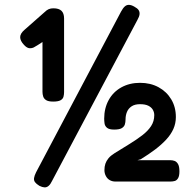

<svg xmlns="http://www.w3.org/2000/svg" viewBox="-20 -756 816 809"><path d="M146 27Q133 19 127.5 11.5Q122 4 123.5 -6Q125 -16 132 -30L490 -707Q498 -722 506 -729Q514 -736 524 -735.5Q534 -735 546 -728Q559 -721 564 -713.5Q569 -706 568 -696Q567 -686 559 -672L199 7Q193 20 185 27Q177 34 167.5 33.5Q158 33 146 27ZM204 -328Q184 -328 174.5 -334Q165 -340 162 -349.5Q159 -359 159 -369V-579Q150 -573 140.5 -567Q131 -561 122 -556Q110 -551 100.5 -553.5Q91 -556 81 -567Q65 -584 65 -599.5Q65 -615 84 -631L168 -705Q177 -714 185.5 -717.5Q194 -721 205 -721Q228 -721 239 -710.5Q250 -700 250 -678V-368Q250 -358 247.5 -348.5Q245 -339 235 -333.5Q225 -328 204 -328ZM467 9Q453 9 442.5 3Q432 -3 426 -14.5Q420 -26 420 -39Q420 -54 424 -66Q428 -78 437 -89Q446 -100 462 -110Q496 -131 526 -149.5Q556 -168 579.5 -186Q603 -204 616.5 -224.5Q630 -245 630 -271Q630 -283 624 -293.5Q618 -304 605 -310.5Q592 -317 570 -317Q548 -317 534.5 -308Q521 -299 515 -284.5Q509 -270 509 -253Q509 -241 506 -231.5Q503 -222 493 -216Q483 -210 461 -210Q440 -210 431 -217.5Q422 -225 420.5 -236Q419 -247 419 -256Q419 -300 438 -334.5Q457 -369 491.5 -388Q526 -407 570 -407Q614 -407 648 -388.5Q682 -370 701.5 -337.5Q721 -305 721 -263Q721 -236 710.5 -212.5Q700 -189 680 -167.5Q660 -146 633.5 -126Q607 -106 573 -85L559 -81H698Q707 -81 715.5 -78Q724 -75 730 -65Q736 -55 736 -34Q736 -15 730.5 -5.5Q725 4 716.5 6.5Q708 9 697 9Z"/></svg>

Font: Fredoka Medium
Style: Regular
Weight: 500
Designer: Ben Nathan
Foundry: Milena B. Brandão, Ben Nathan
Version: Version 2.001